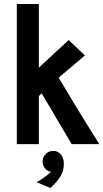

<svg xmlns="http://www.w3.org/2000/svg" viewBox="-20 -720 516 959"><path d="M476 0C365 -176 302 -284 273 -332L404 -443L323 -520L174 -382V-700H64V0H174V-240L188 -254L338 0ZM232 219C279 175 299 143 299 97C299 75 288 36 249 34C217 32 193 56 193 87C193 96 196 122 223 135L235 138C235 138 211 163 163 190Z"/></svg>

Font: Advent Pro
Style: Bold
Weight: 700
Designer: Andreas Kalpakidis
Foundry: Andreas Kalpakidis
Version: Version 2.002 2008